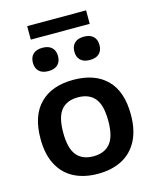

<svg xmlns="http://www.w3.org/2000/svg" viewBox="-135 -1014 898 1114"><g transform="rotate(-15 314.5 -457.0)"><path d="M43 -272Q43 -411 114.2 -482.5Q185.5 -554 314.5 -554Q444 -554 515 -483Q586 -412 586 -272.5Q586 -180 552.8 -116.8Q519.5 -53.5 458.5 -21.8Q397.5 10 314.5 10Q231 10 170.2 -21.5Q109.5 -53 76.2 -116.2Q43 -179.5 43 -272ZM450 -271.5Q450 -366.5 415.5 -407.8Q381 -449 314.5 -449Q248 -449 213.8 -408Q179.5 -367 179.5 -273Q179.5 -178.5 213.8 -136.8Q248 -95 314.5 -95Q381 -95 415.5 -136.5Q450 -178 450 -271.5ZM114.5 -710Q114.5 -743 133.8 -761.5Q153 -780 190 -780Q226.5 -780 246 -761.5Q265.5 -743 265.5 -710Q265.5 -677 246 -658.5Q226.5 -640 190 -640Q153 -640 133.8 -658.5Q114.5 -677 114.5 -710ZM363.5 -710Q363.5 -743 383 -761.5Q402.5 -780 439 -780Q476 -780 495.2 -761.5Q514.5 -743 514.5 -710Q514.5 -677 495.2 -658.5Q476 -640 439 -640Q402.5 -640 383 -658.5Q363.5 -677 363.5 -710ZM137.5 -843V-924H491.5V-843Z"/></g></svg>

Font: Encode Sans Semi Expanded SmBd
Style: Regular
Weight: 600
Width: 6
Designer: Multiple Designers
Foundry: Impallari Type
Version: Version 2.000